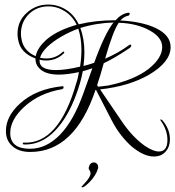

<svg xmlns="http://www.w3.org/2000/svg" viewBox="-20 -608 770 844"><path d="M656 80Q612 80 559 36Q536 16 513 -13Q490 -42 470 -81L402 -213H400Q308 60 113 60Q61 60 33 33Q6 9 6 -32Q6 -97 68 -153Q138 -217 254 -229Q257 -230 259 -227Q260 -224 259 -221Q258 -218 253 -216Q152 -199 85 -137Q25 -81 25 -23Q25 46 112 46Q183 46 243 -15Q303 -76 347 -199L386 -308Q375 -304 365 -301Q355 -298 344 -295Q339 -269 332 -244Q300 -134 248 -64Q177 31 84 27Q80 26 80 22Q80 18 84 19Q239 27 316 -245Q320 -256 322.5 -268Q325 -280 327 -291Q275 -280 239 -280Q188 -280 161.5 -300Q135 -320 136 -351Q70 -375 60 -432Q57 -445 57 -459Q57 -515 97 -551Q137 -588 192 -588Q234 -588 270 -565.5Q306 -543 326 -501Q399 -519 488 -519Q513 -547 543 -552Q550 -553 550 -548Q550 -539 540 -538Q525 -535 509 -518Q606 -513 666 -484Q730 -453 730 -401Q730 -336 636 -280Q548 -229 420 -215L513 -78Q540 -38 566.5 -10.5Q593 17 618 34Q654 58 678 58Q716 58 716 7Q716 -36 687 -77Q682 -83 687 -83Q690 -83 695 -78Q727 -40 727 5Q727 37 708 58.5Q689 80 656 80ZM137 -361Q144 -399 188 -437Q236 -476 317 -499Q299 -537 265 -558.5Q231 -580 193 -580Q142 -580 107 -546Q72 -511 72 -460Q72 -447 75 -434Q84 -384 137 -361ZM347 -318Q359 -321 371 -324.5Q383 -328 394 -332Q441 -462 479 -509Q403 -507 333 -485Q351 -438 351 -377Q351 -350 347 -318ZM411 -227 431 -229Q436 -230 442 -230.5Q448 -231 455 -232Q570 -256 633 -305Q693 -353 693 -401Q693 -443 640 -473Q584 -505 502 -508Q477 -472 442 -350Q470 -362 496 -376.5Q522 -391 545 -408Q549 -412 554 -412Q557 -412 557 -408Q557 -401 547 -395Q483 -352 436 -330L420 -274Q416 -262 412.5 -251.5Q409 -241 407 -233ZM226 -300Q269 -300 332 -315Q338 -354 338 -389Q338 -440 324 -482Q286 -468 249.5 -447Q213 -426 187.5 -401.5Q162 -377 156 -354Q169 -351 184 -351Q225 -351 256 -380Q259 -383 261 -380Q264 -377 261 -374Q229 -342 182 -342Q166 -342 154 -346Q150 -300 226 -300ZM340 215Q338 214 338 213Q338 213 357 192Q375 172 378 157V154Q378 146 373.5 140.5Q369 135 370 129Q375 106 393 106Q401 106 407 113Q413 120 411 132Q402 164 373 193Q347 219 340 215Z"/></svg>

Font: Lovers Quarrel
Style: Regular
Weight: 400
Designer: Robert E. Leuschke
Foundry: Robert E. Leuschke
Version: Version 1.010; ttfautohint (v1.8.3)